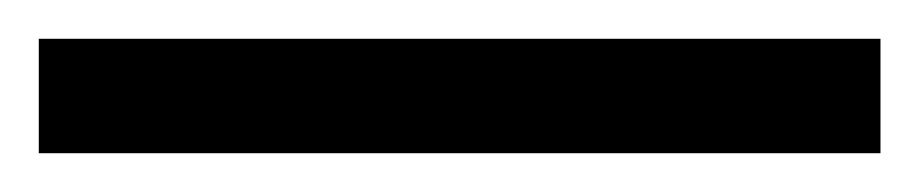

<svg xmlns="http://www.w3.org/2000/svg" viewBox="-25 63 474 99"><path d="M-5 142H429V83H-5Z"/></svg>

Font: Noto Serif Armenian SemiCondensed Medium
Style: Regular
Weight: 500
Width: 4
Designer: Monotype Design Team
Foundry: Monotype Imaging Inc.
Version: Version 2.008